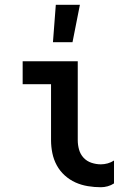

<svg xmlns="http://www.w3.org/2000/svg" viewBox="-20 -777 540 805"><path d="M403 8Q376 8 348.5 3.5Q321 -1 296.5 -12Q272 -23 251.5 -41.5Q231 -60 218 -84Q205 -108 199.5 -135Q194 -162 194 -189V-424H75V-520H306V-189Q306 -169 311.5 -149.5Q317 -130 330.5 -115.5Q344 -101 363.5 -94.5Q383 -88 403 -88Q417 -88 431.5 -92Q446 -96 458 -104V-8Q446 0 431.5 4Q417 8 403 8ZM202 -600 214 -757H315L284 -600Z"/></svg>

Font: Iosevka Fixed
Style: Bold
Weight: 700
Monospace: yes
Designer: Belleve Invis
Foundry: Belleve Invis
Version: Version 32.3.0